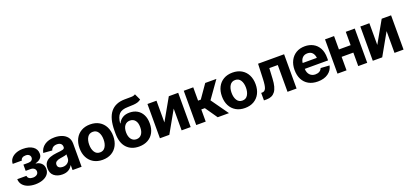

<svg xmlns="http://www.w3.org/2000/svg" viewBox="31 -1805 6112 2874"><g transform="rotate(-20 3087.0 -367.5)"><path d="M32.2 -154.8H178.7Q180.2 -127.4 203.4 -111.8Q226.6 -96.2 263.2 -96.2Q299.8 -96.2 324.7 -113.5Q349.6 -130.9 350.1 -163.6Q349.6 -192.9 328.1 -210.9Q306.6 -229 271.5 -229H193.4V-328.1H271.5Q306.2 -328.6 325.4 -344.7Q344.7 -360.8 344.7 -385.7Q344.7 -413.1 325 -430.2Q305.2 -447.3 271.5 -446.8Q237.8 -447.3 215.8 -432.1Q193.8 -417 192.9 -393.1H46.9Q47.4 -441.9 76.4 -477.8Q105.5 -513.7 154.5 -533.2Q203.6 -552.7 264.6 -552.7Q365.2 -552.7 423.1 -511.5Q481 -470.2 480.5 -398.4Q481 -355.5 452.4 -326.2Q423.8 -296.9 373 -284.7V-279.3Q422.9 -275.9 458.5 -241.9Q494.1 -208 494.1 -151.4Q494.1 -100.6 464.4 -64.5Q434.6 -28.3 382.6 -9Q330.6 10.3 263.7 10.7Q197.8 10.3 146.2 -8.8Q94.7 -27.8 64.5 -64.5Q34.2 -101.1 32.2 -154.8Z M693.8 10.3Q615.7 10.3 564.2 -30.5Q512.7 -71.3 512.7 -152.3Q512.7 -213.4 541.5 -248Q570.3 -282.7 616.9 -299.1Q663.6 -315.4 717.8 -320.8Q788.6 -327.1 819.1 -335Q849.6 -342.8 849.6 -369.1V-371.6Q849.6 -405.3 828.4 -423.8Q807.1 -442.4 768.6 -442.4Q728 -442.4 703.6 -424.6Q679.2 -406.7 671.9 -379.4L531.7 -390.6Q547.4 -465.3 609.1 -509Q670.9 -552.7 769.5 -552.7Q830.1 -552.7 882.8 -533.7Q935.5 -514.6 968.3 -473.9Q1001 -433.1 1001 -368.2V0H856.9V-76.2H853Q833 -37.6 793.7 -13.7Q754.4 10.3 693.8 10.3ZM737.3 -94.2Q787.1 -94.2 818.8 -123.3Q850.6 -152.3 850.6 -194.8V-252.9Q841.3 -246.6 822.8 -242.2Q804.2 -237.8 783.2 -234.4Q762.2 -231 746.1 -228.5Q705.6 -222.7 681.4 -205.8Q657.2 -189 657.2 -157.2Q657.2 -126 679.7 -110.1Q702.1 -94.2 737.3 -94.2Z M1335 10.7Q1252.4 10.7 1192.1 -24.7Q1131.8 -60.1 1099.4 -123.3Q1066.9 -186.5 1066.9 -270.5Q1066.9 -355 1099.4 -418.5Q1131.8 -481.9 1192.1 -517.3Q1252.4 -552.7 1335 -552.7Q1418 -552.7 1478.3 -517.3Q1538.6 -481.9 1571 -418.5Q1603.5 -355 1603.5 -270.5Q1603.5 -186.5 1571 -123.3Q1538.6 -60.1 1478.3 -24.7Q1418 10.7 1335 10.7ZM1335.9 -107.4Q1392.1 -107.4 1421.1 -153.8Q1450.2 -200.2 1450.2 -271.5Q1450.2 -342.8 1421.1 -388.7Q1392.1 -434.6 1335.9 -434.6Q1278.8 -434.6 1249.8 -388.7Q1220.7 -342.8 1220.7 -271.5Q1220.7 -200.2 1249.8 -153.8Q1278.8 -107.4 1335.9 -107.4Z M2122.1 -746.1 2168.5 -647Q2145 -627.9 2117.2 -618.9Q2089.4 -609.9 2050.3 -606.9Q2011.2 -604 1955.6 -603Q1860.8 -602.1 1817.9 -557.6Q1774.9 -513.2 1765.1 -413.1H1771Q1794.9 -462.4 1839.6 -489.7Q1884.3 -517.1 1949.7 -517.1Q2019.5 -517.1 2071.8 -486.6Q2124 -456.1 2153.3 -398.9Q2182.6 -341.8 2182.1 -262.2Q2182.6 -178.7 2150.1 -117.7Q2117.7 -56.6 2058.1 -23.2Q1998.5 10.3 1916 10.7Q1792 10.3 1720.2 -67.4Q1648.4 -145 1647.9 -293.9V-338.4Q1648.4 -535.6 1725.1 -630.9Q1801.8 -726.1 1951.2 -727.5Q2011.7 -728 2054.7 -728.3Q2097.7 -728.5 2122.1 -746.1ZM1916.5 -106.4Q1968.8 -106.4 1998.8 -146.7Q2028.8 -187 2028.3 -256.8Q2028.8 -326.7 1998.5 -364.7Q1968.3 -402.8 1916 -402.8Q1863.3 -402.8 1833 -364.7Q1802.7 -326.7 1802.2 -256.8Q1802.2 -187.5 1832.8 -147Q1863.3 -106.4 1916.5 -106.4Z M2392.6 -199.7 2588.9 -545.9H2738.3V0H2594.2V-346.7L2398.4 0H2248.5V-545.9H2392.6Z M2827.1 0V-545.9H2978V-334H3021L3168.9 -545.9H3346.7L3153.8 -274.4L3348.6 0H3168.9L3034.7 -193.4H2978V0Z M3603 10.7Q3520.5 10.7 3460.2 -24.7Q3399.9 -60.1 3367.4 -123.3Q3335 -186.5 3335 -270.5Q3335 -355 3367.4 -418.5Q3399.9 -481.9 3460.2 -517.3Q3520.5 -552.7 3603 -552.7Q3686 -552.7 3746.3 -517.3Q3806.6 -481.9 3839.1 -418.5Q3871.6 -355 3871.6 -270.5Q3871.6 -186.5 3839.1 -123.3Q3806.6 -60.1 3746.3 -24.7Q3686 10.7 3603 10.7ZM3604 -107.4Q3660.2 -107.4 3689.2 -153.8Q3718.3 -200.2 3718.3 -271.5Q3718.3 -342.8 3689.2 -388.7Q3660.2 -434.6 3604 -434.6Q3546.9 -434.6 3517.8 -388.7Q3488.8 -342.8 3488.8 -271.5Q3488.8 -200.2 3517.8 -153.8Q3546.9 -107.4 3604 -107.4Z M3905.8 0 3905.3 -119.6H3923.3Q3961.9 -120.1 3979.7 -160.2Q3997.6 -200.2 4001.5 -303.7L4010.7 -545.9H4425.3V0H4281.2V-426.8H4146.5L4137.7 -259.8Q4130.9 -122.6 4084.5 -61.3Q4038.1 0 3951.2 0Z M4762.7 10.7Q4678.2 10.7 4617.7 -23.4Q4557.1 -57.6 4524.4 -120.6Q4491.7 -183.6 4491.7 -270.5Q4491.7 -354.5 4524.2 -418Q4556.6 -481.4 4615.7 -517.1Q4674.8 -552.7 4755.4 -552.7Q4827.6 -552.7 4886 -522Q4944.3 -491.2 4978.5 -429.7Q5012.7 -368.2 5012.7 -275.4V-234.4H4641.1Q4643.6 -171.9 4677.2 -137Q4710.9 -102.1 4764.6 -102.1Q4802.7 -102.1 4829.8 -118.2Q4856.9 -134.3 4868.2 -165L5007.8 -155.8Q4992.2 -80.1 4927.7 -34.7Q4863.3 10.7 4762.7 10.7ZM4756.3 -439.9Q4705.6 -439.9 4676 -408.4Q4646.5 -377 4641.6 -327.6H4867.7Q4862.3 -379.4 4834.5 -409.7Q4806.6 -439.9 4756.3 -439.9Z M5221.2 -545.9V-333H5407.7V-545.9H5550.8V0H5407.7V-214.8H5221.2V0H5077.1V-545.9Z M5783.7 -199.7 5980 -545.9H6129.4V0H5985.4V-346.7L5789.6 0H5639.6V-545.9H5783.7Z"/></g></svg>

Font: Inter Tight
Style: Bold
Weight: 700
Designer: Rasmus Andersson
Foundry: rsms
Version: Version 3.004; ttfautohint (v1.8.4.7-5d5b)